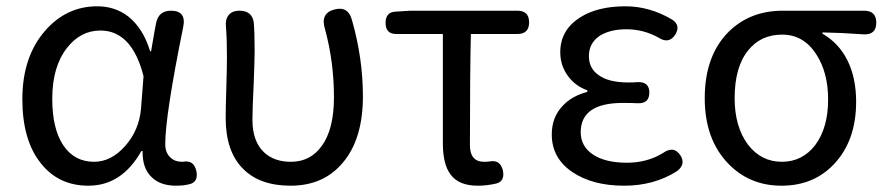

<svg xmlns="http://www.w3.org/2000/svg" viewBox="-20 -577 2818 610"><path d="M261 13Q166 13 110 -58Q51 -131 51 -262Q51 -396 123 -479Q191 -557 289 -557Q345 -557 387 -525Q435 -487 457 -414H460L471 -478L476 -504Q484 -543 523 -543Q573 -543 562 -491Q505 -210 505 -119Q505 -92 521 -77Q535 -63 559 -63Q560 -63 561 -63Q596 -70 604 -33Q610 -1 586 7Q567 13 540 13Q489 13 462 -14Q432 -42 433 -97H429Q367 13 261 13ZM279 -63Q333 -63 377.5 -113Q422 -163 428 -232L432 -283L436 -335Q399 -480 299 -480Q236 -480 193 -425Q146 -365 146 -263Q146 -168 181 -115.5Q216 -63 279 -63Z M903 13Q805 13 752 -41Q697 -96 697 -202Q697 -234 699 -298Q701 -362 701 -394Q701 -455 698 -490Q695 -514 706 -528.5Q717 -543 741 -543Q780 -543 786 -507Q789 -479 789 -416Q789 -386 786 -311Q782 -230 782 -196Q782 -128 819 -93Q851 -63 904 -63Q966 -63 1002 -113Q1041 -166 1041 -268Q1041 -379 1013 -483Q996 -535 1043 -547Q1086 -558 1098 -514Q1133 -392 1133 -271Q1133 -135 1069 -60Q1008 13 903 13Z M1498 13Q1438 13 1412 -22Q1387 -54 1387 -122V-469H1239Q1205 -469 1205 -504Q1205 -539 1237 -540L1283 -543H1472H1624Q1661 -543 1661 -506Q1661 -469 1624 -469H1476Q1473 -346 1473 -116Q1473 -63 1518 -63Q1530 -63 1535 -64Q1570 -71 1578 -34Q1584 -1 1557 6Q1527 13 1498 13Z M1963 13Q1862 13 1797.5 -31Q1733 -75 1733 -150Q1733 -204 1767 -240Q1796 -272 1846 -285V-290Q1805 -305 1782 -339Q1760 -371 1760 -411Q1760 -481 1822 -521Q1878 -557 1967 -557Q2044 -557 2115 -515Q2143 -497 2126 -468Q2106 -436 2073 -457Q2025 -484 1970 -484Q1918 -484 1885 -463Q1851 -440 1851 -399Q1851 -360 1881 -339Q1913 -315 1976 -315Q1995 -315 2005 -316Q2043 -318 2043 -283Q2043 -247 2005 -249Q1989 -250 1959 -250Q1825 -250 1825 -157Q1825 -112 1864 -86Q1903 -60 1972 -60Q2035 -60 2085 -90Q2121 -116 2142 -83Q2160 -54 2129 -32Q2057 13 1963 13Z M2463 13Q2360 13 2292 -59Q2219 -136 2219 -265Q2219 -400 2295 -476Q2363 -543 2467 -543H2615H2725Q2764 -543 2764 -505Q2764 -465 2722 -468Q2653 -473 2593 -474V-470Q2644 -441 2672 -386Q2700 -330 2700 -254Q2700 -131 2631 -57Q2566 13 2463 13ZM2464 -63Q2529 -63 2570 -116Q2611 -171 2611 -261Q2611 -347 2573 -405Q2533 -467 2465 -467Q2397 -467 2357 -417Q2314 -364 2314 -265Q2314 -175 2356 -118Q2398 -63 2464 -63Z"/></svg>

Font: GenSenRounded JP R
Style: Regular
Weight: 400
Version: Version 1.501;PS 1;hotconv 16.6.51;makeotf.lib2.5.65220